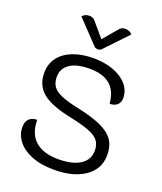

<svg xmlns="http://www.w3.org/2000/svg" viewBox="-169 -1049 980 1164"><g transform="rotate(20 321.0 -466.5)"><path d="M52 -169Q52 -203 69.5 -221.5Q87 -240 122 -241Q122 -152 173.5 -106Q225 -60 322 -60Q413 -60 463.5 -92.5Q514 -125 514 -185Q514 -222 496 -246.5Q478 -271 434 -288.5Q390 -306 310 -323Q177 -350 120.5 -396.5Q64 -443 64 -524Q64 -580 95 -622Q126 -664 183.5 -686.5Q241 -709 317 -709Q387 -709 444.5 -688Q502 -667 534.5 -629Q567 -591 567 -543Q567 -516 550.5 -499.5Q534 -483 501 -482Q494 -564 447.5 -602.5Q401 -641 315 -641Q233 -641 188.5 -611Q144 -581 144 -527Q144 -490 160.5 -466Q177 -442 216 -425Q255 -408 325 -393Q426 -372 484.5 -345Q543 -318 568.5 -280Q594 -242 594 -185Q594 -95 519.5 -43Q445 9 319 9Q235 9 174.5 -15.5Q114 -40 83 -81Q52 -122 52 -169ZM399 -926Q412 -942 436 -942Q464 -942 481 -922L345 -779Q336 -768 320 -768Q304 -768 295 -779L159 -922Q176 -942 204 -942Q228 -942 241 -926L320 -833Z"/></g></svg>

Font: K2D Light
Style: Regular
Weight: 300
Designer: Katatrad Aksorn Co.,Ltd.
Foundry: Cadson Demak Co.,Ltd.
Version: Version 1.000; ttfautohint (v1.6)